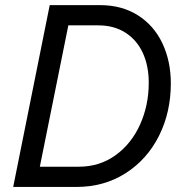

<svg xmlns="http://www.w3.org/2000/svg" viewBox="-20 -740 723 760"><path d="M176.8 -719.7H376Q462.4 -719.7 525.9 -679.4Q589.4 -639.2 622.8 -568.6Q656.2 -498 656.2 -409.7Q656.2 -295.9 609.4 -202.4Q562.5 -108.9 477.3 -54.4Q392.1 0 282.2 0H32.2ZM568.8 -412.6Q568.8 -479.5 545.2 -530.8Q521.5 -582 476.3 -610.8Q431.2 -639.6 369.1 -639.6H250.5L137.7 -80.1H292Q374.5 -80.1 437.5 -125.7Q500.5 -171.4 534.7 -247.6Q568.8 -323.7 568.8 -412.6Z"/></svg>

Font: Reddit Sans Chocolate
Style: Italic
Weight: 400
Italic angle: -11.25°
Designer: Stephen Hutchings
Version: Version 1.013